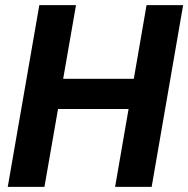

<svg xmlns="http://www.w3.org/2000/svg" viewBox="-20 -731 736 751"><path d="M430.2 0 482.9 -304.7H207L153.8 0H10.3L133.8 -710.9H277.3L227.1 -422.9H503.4L553.2 -710.9H696.3L573.2 0Z"/></svg>

Font: Mardoto
Style: Bold Italic
Weight: 700
Italic angle: -12°
Designer: Christian Robertson, Vahan Hovhannisyan
Foundry: Google
Version: Version 1.000